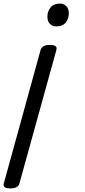

<svg xmlns="http://www.w3.org/2000/svg" viewBox="-67 -535 475 1069"><path d="M211 -285Q255 -285 247 -257L41 487Q38 500 25 507Q12 514 -10 514Q-54 514 -46 487L159 -257Q164 -271 176.5 -278Q189 -285 211 -285ZM267 -515Q287 -515 301.5 -501.5Q316 -488 316 -462Q317 -434 300 -411Q283 -388 246 -388Q225 -388 211 -402Q197 -416 197 -441Q196 -469 213.5 -492Q231 -515 267 -515Z"/></svg>

Font: Playwrite AU QLD
Style: Regular
Weight: 400
Designer: Veronika Burian, José Scaglione
Foundry: TypeTogether
Version: Version 1.002